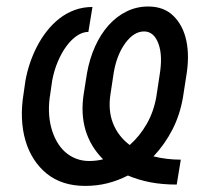

<svg xmlns="http://www.w3.org/2000/svg" viewBox="-20 -573 671 602"><path d="M54 -279.8 59.7 -319.6Q64.3 -345.9 73.3 -373.2Q82.4 -400.6 95.5 -426.3Q108.7 -452.1 126.4 -474.8Q144.2 -497.5 165.8 -514.6Q187.5 -531.6 213.6 -541.4Q239.7 -551.1 269.9 -551.1L257.1 -473Q239.7 -473 221.9 -461.3Q204.2 -449.6 188.7 -428.8Q173.3 -408 161.4 -380.1Q149.5 -352.3 143.5 -319.6L137.8 -279.8Q127.8 -222.3 140.6 -172.9Q147 -149.1 158 -129.6Q169 -110.1 184.1 -96.6Q199.2 -83.1 218.4 -75.6Q237.6 -68.2 259.9 -68.2Q282 -68.2 303.3 -73.5Q263.5 -113.3 248 -165.5Q232.6 -217.7 242.9 -281.2L252.8 -343.8Q261 -389.6 278.4 -427.9Q295.8 -466.3 320.7 -494Q345.5 -521.7 377 -537.1Q408.4 -552.6 444.6 -552.6Q493.3 -552.6 523.1 -523.8Q554 -494 564.3 -445.1Q574.6 -396.3 563.9 -333.8L554 -269.9Q544.7 -213.8 520.8 -167.1Q496.8 -120.4 461.3 -82.7Q502.5 -72.4 546.9 -72.4L534.1 5.7Q488.3 5.7 450.8 -1.6Q413.4 -8.9 381 -22.7Q349.8 -6.7 316.8 1.6Q283.7 9.9 247.2 9.9Q174.4 9.9 126.8 -28.4Q103 -47.6 86.1 -73.9Q69.2 -100.1 59.8 -132.3Q50.4 -164.4 48.8 -201.7Q47.2 -239 54 -279.8ZM386.7 -118.3Q418 -146 440 -184.3Q462 -222.7 470.2 -269.9L480.1 -335.2Q485.4 -366.5 484.7 -391.3Q484 -416.2 476.9 -435.7Q462.7 -474.4 431.8 -474.4Q399.9 -474.4 373.2 -438.2Q346.2 -401.6 336.6 -345.2L326.7 -279.8Q318.2 -227.6 334.2 -186.8Q350.1 -146 386.7 -118.3Z"/></svg>

Font: Inter P
Style: Italic
Weight: 400
Italic angle: -9.40001°
Designer: Rasmus Andersson
Foundry: rsms
Version: Version 3.018;git-588b23468